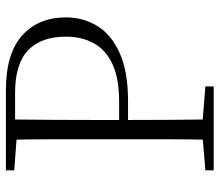

<svg xmlns="http://www.w3.org/2000/svg" viewBox="-68 -696 763 668"><g transform="rotate(-90 314.0 -361.5)"><path d="M56 0V-29L188 -40H209L348 -29V0ZM162 0Q164 -83 164 -166Q164 -249 164 -333V-390Q164 -474 164 -557.5Q164 -641 162 -723H233Q232 -641 231.5 -557.5Q231 -474 231 -390V-320Q231 -244 231.5 -163.5Q232 -83 233 0ZM198 -298V-329H295Q376 -329 426 -352.5Q476 -376 498.5 -418Q521 -460 521 -514Q521 -600 474 -645.5Q427 -691 325 -691H198V-723H334Q462 -723 525 -666.5Q588 -610 588 -514Q588 -453 557.5 -404Q527 -355 462.5 -326.5Q398 -298 297 -298ZM56 -694V-723H198V-684H188Z"/></g></svg>

Font: Noto Serif JP ExtraLight ExtraLight
Style: Regular
Weight: 250
Version: Version 2.003-H1;hotconv 1.1.1;makeotfexe 2.6.0